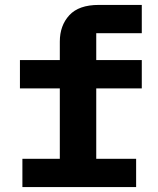

<svg xmlns="http://www.w3.org/2000/svg" viewBox="-20 -760 640 780"><path d="M71 -115H223V-401H61V-516H223V-591Q223 -656 261.5 -698Q300 -740 381 -740H556V-625H371V-516H556V-401H371V-115H533V0H71Z"/></svg>

Font: Lilex
Style: Regular
Weight: 400
Monospace: yes
Designer: Mike Abbink, Paul van der Laan, Pieter van Rosmalen, Mikhael Khrustik
Foundry: Mikhael Khrustik
Version: Version 2.510